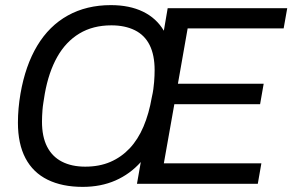

<svg xmlns="http://www.w3.org/2000/svg" viewBox="-20 -718 1142 750"><path d="M303 12Q223 12 166 -16Q109 -44 79.5 -100Q50 -156 50 -239Q50 -266 52.5 -294.5Q55 -323 60 -352Q79 -462 125.5 -539.5Q172 -617 245 -657.5Q318 -698 413 -698Q486 -698 538.5 -672.5Q591 -647 620 -598L635 -686H1102L1088 -607H713L675 -391H1010L996 -311H661L620 -80H1001L987 0H515L530 -85Q488 -38 431 -13Q374 12 303 12ZM313 -67Q368 -67 411 -85.5Q454 -104 486.5 -138.5Q519 -173 540.5 -223.5Q562 -274 573 -338Q577 -355 579 -370Q581 -385 582 -397.5Q583 -410 583.5 -421.5Q584 -433 584 -444Q584 -503 564.5 -542Q545 -581 506.5 -600Q468 -619 415 -619Q343 -619 290 -587Q237 -555 203.5 -495.5Q170 -436 155 -352Q152 -333 149.5 -317.5Q147 -302 146 -289Q145 -276 144.5 -264.5Q144 -253 144 -243Q144 -184 164 -145Q184 -106 222 -86.5Q260 -67 313 -67Z"/></svg>

Font: Archivo SemiCondensed
Style: Italic
Weight: 400
Width: 4
Italic angle: -10°
Designer: Hector Gatti
Foundry: Omnibus-Type
Version: Version 2.001